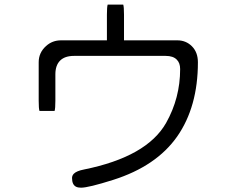

<svg xmlns="http://www.w3.org/2000/svg" viewBox="-20 -787 1040 855"><path d="M459.5 -766.6Q456.1 -756.3 456.1 -721.7V-607.4H252Q212.9 -607.4 185.1 -582Q152.3 -552.7 152.3 -509.8V-338.9Q152.3 -303.2 155.8 -293H223.1Q226.6 -303.7 226.6 -338.9V-456.1Q226.6 -496.1 247.6 -517.1Q268.6 -538.1 309.6 -538.1H717.8Q751 -538.1 767.1 -521.5Q782.2 -506.8 782.2 -479.5Q782.2 -350.6 719.7 -239.7Q634.3 -88.9 354 -32.2Q321.3 -25.9 309.1 -13.7Q300.8 -5.4 300.8 5.9Q300.8 35.2 318.4 44.4Q327.1 48.8 340.8 48.8Q374 48.8 483.4 14.2Q676.3 -46.9 769 -179.2Q861.3 -311.5 861.3 -509.8Q861.3 -554.2 834.5 -581.1Q808.1 -607.4 769.5 -607.4H532.2V-721.7Q532.2 -756.3 528.8 -766.6Z"/></svg>

Font: YuPearl-Light
Style: Light
Weight: 300
Designer: Max Yao
Foundry: Max-Everyday
Version: Version 1.011; ttfautohint (v1.8.3)